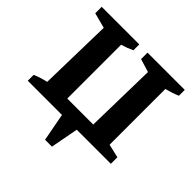

<svg xmlns="http://www.w3.org/2000/svg" viewBox="-211 -836 1203 1203"><g transform="rotate(45 390.5 -235.0)"><path d="M21 0V-52Q65 -71 112 -81L123 -571L21 -598V-655H354V-603Q319 -586 275 -573V-96H505L515 -571L427 -598V-655H757V-603Q715 -585 667 -573V-79L757 -58V0H455L420 185H359L324 0Z"/></g></svg>

Font: Piazzolla SC
Style: Bold
Weight: 700
Designer: Juan Pablo del Peral
Foundry: Huerta Tipografica
Version: Version 1.330